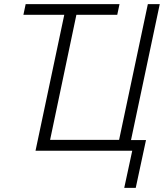

<svg xmlns="http://www.w3.org/2000/svg" viewBox="-20 -734 798 935"><path d="M585 181 624 0H153L293 -662H94L105 -714H562L551 -662H352L224 -53H560L700 -714H758L618 -52H691L641 181Z"/></svg>

Font: Noto Sans Display Light
Style: Italic
Weight: 300
Italic angle: -12°
Designer: Monotype Design Team
Foundry: Monotype Imaging Inc.
Version: Version 2.003